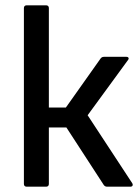

<svg xmlns="http://www.w3.org/2000/svg" viewBox="-20 -703 523 723"><path d="M478 -13 310 -269 462 -477C467 -483 464 -489 456 -489H372C367 -489 363 -488 359 -483L228 -298H164V-673C164 -679 160 -683 154 -683H80C74 -683 70 -679 70 -673V-10C70 -4 74 0 80 0H154C160 0 164 -4 164 -10V-223H230L371 -6C375 -1 379 0 384 0H471C479 0 482 -6 478 -13Z"/></svg>

Font: Sofia Sans Cond SemiBold
Style: Regular
Weight: 600
Width: 3
Designer: Botio Nikoltchev, Ani Petrova
Foundry: lettersoup
Version: Version 4.100